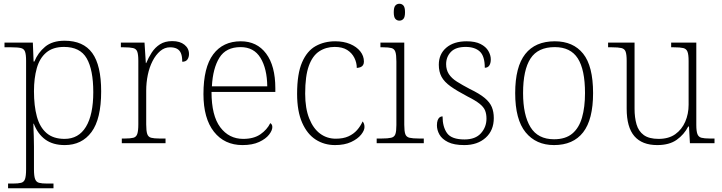

<svg xmlns="http://www.w3.org/2000/svg" viewBox="-20 -763 3848 1023"><path d="M23 240V215H49Q77 215 92.5 211Q108 207 113.5 190.5Q119 174 119 139V-439Q119 -472 113.5 -487.5Q108 -503 91.5 -507Q75 -511 41 -511H4V-536H155L159 -435H163Q182 -482 220.5 -514Q259 -546 324 -546Q424 -546 471.5 -480.5Q519 -415 519 -276Q519 -129 467.5 -59.5Q416 10 325 10Q262 10 221.5 -19.5Q181 -49 160 -104H158Q158 -94 158.5 -77.5Q159 -61 160 -37.5Q161 -14 161 18V140Q161 175 167 191Q173 207 188 211Q203 215 231 215H265V240ZM324 -23Q399 -23 438 -87.5Q477 -152 477 -272Q477 -391 442 -452Q407 -513 321 -513Q262 -513 226.5 -483Q191 -453 176 -399.5Q161 -346 161 -277Q161 -199 176.5 -142Q192 -85 228 -54Q264 -23 324 -23Z M629 0V-25H647Q675 -25 690.5 -29Q706 -33 711.5 -49.5Q717 -66 717 -101V-439Q717 -472 711.5 -487.5Q706 -503 689 -507Q672 -511 639 -511H624V-536H750L757 -427H759Q771 -456 788.5 -483Q806 -510 832.5 -527Q859 -544 898 -544Q939 -544 963 -524.5Q987 -505 987 -475Q987 -458 978.5 -446Q970 -434 951 -434Q951 -463 944 -479.5Q937 -496 922.5 -503.5Q908 -511 886 -511Q857 -511 833.5 -491Q810 -471 793 -438Q776 -405 767.5 -364Q759 -323 759 -280V-100Q759 -65 764.5 -49Q770 -33 785.5 -29Q801 -25 829 -25H862V0Z M1272 10Q1176 10 1120 -61Q1064 -132 1064 -262Q1064 -404 1116 -473.5Q1168 -543 1263 -543Q1349 -543 1398 -477.5Q1447 -412 1447 -293V-273H1107Q1107 -147 1153.5 -85Q1200 -23 1276 -23Q1332 -23 1367.5 -47.5Q1403 -72 1420 -107Q1425 -104 1428 -99Q1431 -94 1431 -86Q1431 -68 1413.5 -45.5Q1396 -23 1360.5 -6.5Q1325 10 1272 10ZM1404 -303Q1403 -397 1368 -454.5Q1333 -512 1262 -512Q1184 -512 1149 -455.5Q1114 -399 1109 -303Z M1765 10Q1708 10 1662.5 -19Q1617 -48 1590 -109Q1563 -170 1563 -263Q1563 -370 1589.5 -431Q1616 -492 1662 -517.5Q1708 -543 1766 -543Q1811 -543 1845.5 -528.5Q1880 -514 1899.5 -489.5Q1919 -465 1919 -435Q1919 -424 1914.5 -416.5Q1910 -409 1901.5 -405.5Q1893 -402 1881 -401Q1881 -429 1868 -455Q1855 -481 1829.5 -497Q1804 -513 1763 -513Q1717 -513 1681 -489.5Q1645 -466 1625.5 -412Q1606 -358 1606 -264Q1606 -186 1627.5 -132Q1649 -78 1685.5 -51Q1722 -24 1769 -24Q1809 -24 1836.5 -36.5Q1864 -49 1882.5 -70Q1901 -91 1912 -116Q1917 -110 1919.5 -103Q1922 -96 1922 -86Q1922 -68 1904 -45.5Q1886 -23 1851 -6.5Q1816 10 1765 10Z M1987 0V-25H2014Q2047 -25 2064 -29Q2081 -33 2086.5 -48Q2092 -63 2092 -97V-435Q2092 -471 2086.5 -487Q2081 -503 2065.5 -507Q2050 -511 2022 -511H2007V-536H2134V-98Q2134 -64 2139.5 -48.5Q2145 -33 2162 -29Q2179 -25 2212 -25H2238V0ZM2108 -653Q2095 -653 2086.5 -662.5Q2078 -672 2078 -698Q2078 -724 2086.5 -733.5Q2095 -743 2108 -743Q2121 -743 2129.5 -733.5Q2138 -724 2138 -698Q2138 -672 2129.5 -662.5Q2121 -653 2108 -653Z M2454 10Q2399 10 2367 -6Q2335 -22 2321.5 -46Q2308 -70 2308 -95Q2308 -112 2312 -122.5Q2316 -133 2322.5 -138Q2329 -143 2338 -143Q2338 -87 2362 -53.5Q2386 -20 2455 -20Q2513 -20 2542.5 -53Q2572 -86 2572 -131Q2572 -156 2564.5 -174.5Q2557 -193 2535 -210.5Q2513 -228 2471 -249Q2414 -279 2380.5 -303Q2347 -327 2332.5 -354Q2318 -381 2318 -418Q2318 -475 2358 -509Q2398 -543 2466 -543Q2512 -543 2540.5 -528.5Q2569 -514 2582 -491.5Q2595 -469 2595 -447Q2595 -426 2587 -414Q2579 -402 2563 -402Q2563 -464 2536.5 -488.5Q2510 -513 2461 -513Q2408 -513 2382.5 -486.5Q2357 -460 2357 -421Q2357 -391 2371.5 -368.5Q2386 -346 2414.5 -328Q2443 -310 2483 -289Q2535 -264 2562.5 -241Q2590 -218 2600.5 -192.5Q2611 -167 2611 -134Q2611 -68 2567.5 -29Q2524 10 2454 10Z M2932 10Q2836 10 2780.5 -58Q2725 -126 2725 -267Q2725 -407 2778.5 -475Q2832 -543 2936 -543Q3034 -543 3087 -477Q3140 -411 3140 -267Q3140 -126 3087 -58Q3034 10 2932 10ZM2932 -21Q2993 -21 3029 -51Q3065 -81 3081 -136.5Q3097 -192 3097 -267Q3097 -392 3058.5 -452Q3020 -512 2936 -512Q2846 -512 2806.5 -451Q2767 -390 2767 -267Q2767 -150 2806.5 -85.5Q2846 -21 2932 -21Z M3482 10Q3401 10 3360 -37.5Q3319 -85 3319 -184V-439Q3319 -472 3313.5 -487.5Q3308 -503 3291 -507Q3274 -511 3241 -511H3220V-536H3361V-183Q3361 -137 3371.5 -100.5Q3382 -64 3410 -43.5Q3438 -23 3489 -23Q3543 -23 3578 -48Q3613 -73 3631 -114.5Q3649 -156 3649 -205V-438Q3649 -472 3643 -487.5Q3637 -503 3620.5 -507Q3604 -511 3571 -511H3556V-536H3690V-97Q3690 -64 3696 -48.5Q3702 -33 3717.5 -29Q3733 -25 3761 -25H3787V0H3656L3651 -89H3647Q3625 -46 3585.5 -18Q3546 10 3482 10Z"/></svg>

Font: Noto Serif Armenian ExtraLight
Style: Regular
Weight: 250
Version: Version 2.007